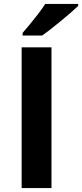

<svg xmlns="http://www.w3.org/2000/svg" viewBox="-20 -954 416 974"><path d="M89.8 0V-713.9H241.2V0ZM376.5 -934.1V-923.8Q362.3 -910.2 339.4 -890.1Q316.4 -870.1 290 -848.4Q263.7 -826.7 238.3 -806.9Q212.9 -787.1 193.8 -773.9H94.7V-787.1Q110.8 -805.7 132.1 -831.3Q153.3 -856.9 174.3 -884.3Q195.3 -911.6 209.5 -934.1Z"/></svg>

Font: Open Sans
Style: Bold
Weight: 700
Designer: Monotype Design Team
Foundry: Monotype Imaging Inc.
Version: Version 3.000; ttfautohint (v1.8.4)